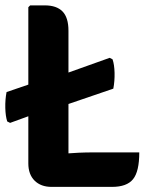

<svg xmlns="http://www.w3.org/2000/svg" viewBox="-21 -710 572 732"><path d="M215 -305 116.5 -277.5 17.5 -241.5 6.5 -247Q0 -267 -0.8 -298.8Q-1.5 -330.5 4 -359L116.5 -397.5L215 -424.5L397 -489.5L408 -484Q415 -464 415.8 -432.2Q416.5 -400.5 411 -372ZM240 2.5H175.5Q135 2.5 111 -21.2Q87 -45 87 -87V-682.5L94 -689.5H150Q194.5 -689.5 217.2 -666.5Q240 -643.5 240 -592.5ZM510 -129Q510 -56 486.2 -26.8Q462.5 2.5 406 2.5H175.5L94 -108Q157 -119 219.2 -124Q281.5 -129 333 -129Z"/></svg>

Font: Signika Negative
Style: Bold
Weight: 700
Designer: Anna Giedry
Foundry: Anna Giedry
Version: Version 2.001